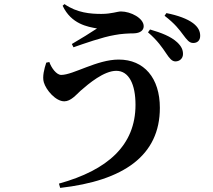

<svg xmlns="http://www.w3.org/2000/svg" viewBox="-20 -840 1040 938"><path d="M792 -579C808 -555 820 -540 837 -540C858 -540 874 -555 874 -576C874 -596 867 -613 846 -633C815 -662 768 -680 713 -696L703 -682C750 -642 773 -607 792 -579ZM874 -671C893 -646 904 -630 924 -630C945 -630 958 -643 958 -665C958 -688 948 -708 923 -727C895 -748 849 -765 793 -776L784 -763C836 -723 856 -695 874 -671ZM221 -537 206 -534C196 -504 186 -465 194 -438C205 -400 252 -345 294 -345C326 -345 352 -377 374 -397C414 -432 488 -494 548 -494C610 -494 642 -428 642 -328C642 -130 506 -9 268 57L274 78C584 43 761 -80 761 -313C761 -459 684 -549 560 -549C453 -549 338 -474 279 -474C256 -474 231 -508 221 -537ZM286 -812C328 -722 409 -709 454 -701C426 -682 372 -649 331 -625L339 -609C388 -626 480 -659 541 -669C570 -675 611 -677 633 -677C667 -678 682 -693 682 -712C682 -751 619 -784 571 -784C553 -784 525 -772 475 -772C423 -772 356 -777 295 -820Z"/></svg>

Font: Noto Serif JP
Style: Bold
Weight: 700
Designer: Ryoko NISHIZUKA 西塚涼子 (kana & ideographs); Frank Grießhammer (Latin, Greek & Cyrillic); Wenlong ZHANG 张文龙 (bopomofo); San
Foundry: Adobe
Version: Version 2.001;hotconv 1.1.0;makeotfexe 2.6.0